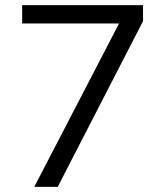

<svg xmlns="http://www.w3.org/2000/svg" viewBox="-20 -725 640 745"><path d="M113 0 442 -634H66V-705H535V-643L204 0Z"/></svg>

Font: Mulish
Style: Regular
Weight: 400
Designer: Vernon Adams
Foundry: Vernon Adams
Version: Version 3.603; ttfautohint (v1.8.3)